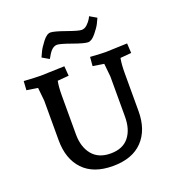

<svg xmlns="http://www.w3.org/2000/svg" viewBox="-133 -829 864 946"><g transform="rotate(-20 299.0 -356.0)"><path d="M437 -408 430 -477 372 -486 376 -533Q435 -529 457 -529L570 -533L573 -482L515 -477Q509 -444 509 -402V-200Q509 -102 455 -45.5Q401 11 299 11Q197 11 143.5 -45.5Q90 -102 90 -200V-408L83 -477L25 -486L28 -533Q92 -529 115 -529L241 -533L245 -482L186 -477Q180 -447 180 -402V-198Q180 -132 213 -91.5Q246 -51 309.5 -51Q373 -51 405 -90.5Q437 -130 437 -198ZM243 -645Q216 -645 194 -604L186 -591L150 -612Q155 -623 163 -640Q171 -657 192.5 -685Q214 -713 233 -713Q252 -713 309.5 -692.5Q367 -672 383 -672Q399 -672 412.5 -685Q426 -698 433 -710L440 -723L476 -702Q471 -691 463 -674.5Q455 -658 433 -631Q411 -604 392 -604Q373 -604 316 -624.5Q259 -645 243 -645Z"/></g></svg>

Font: Andada SC
Style: Regular
Weight: 400
Designer: Carolina Giovagnoli
Foundry: Carolina Giovagnoli
Version: Version 1.003